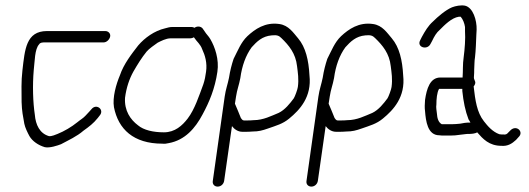

<svg xmlns="http://www.w3.org/2000/svg" viewBox="-20 -557 1958 711"><path d="M370 -442H154C76 -442 72 -373 63 -296C58 -254 60 -219 60 -179C61 -145 65 -127 70 -99C73 -84 82 -66 89 -53C100 -34 122 -19 146 -12C164 -8 193 -18 206 -23C234 -38 265 -52 289 -73C310 -88 326 -100 342 -120L349 -129C368 -151 337 -175 319 -153L311 -144C306 -139 302 -134 297 -129C288 -119 278 -114 266 -104C245 -87 218 -71 193 -61C188 -59 170 -51 161 -53C127 -63 112 -95 109 -132C102 -178 100 -241 105 -298C109 -329 108 -375 125 -393C129 -400 138 -400 148 -400H364C375 -400 386 -411 388 -422C390 -433 381 -442 370 -442Z M700 -454C697 -456 693 -457 690 -457H617C610 -457 601 -455 591 -452C552 -443 516 -417 492 -389C468 -358 438 -320 424 -278C410 -245 396 -196 402 -160C418 -79 474 -25 581 -25C589 -24 597 -25 605 -27C665 -38 703 -82 730 -133C755 -179 776 -229 785 -291C792 -337 776 -383 759 -412C752 -424 745 -429 737 -442L730 -452C723 -460 710 -461 700 -454ZM698 -419C710 -401 722 -394 729 -374C739 -353 748 -324 743 -291C741 -275 738 -260 733 -245C717 -202 701 -152 675 -118C655 -92 628 -67 587 -67C548 -67 512 -75 491 -93C463 -114 440 -147 443 -195C448 -233 459 -265 474 -292C489 -318 505 -344 523 -366C531 -376 554 -392 564 -399C576 -405 595 -415 611 -415H684C688 -415 693 -416 698 -419Z M877 -69H892C897 -69 904 -69 915 -70C938 -70 952 -74 972 -81C1003 -92 1027 -98 1051 -118C1090 -150 1135 -198 1126 -278C1123 -334 1112 -382 1084 -415C1066 -436 1049 -463 1015 -468C962 -476 924 -449 896 -423C872 -400 861 -370 845 -339C838 -318 832 -295 828 -269C823 -244 816 -227 812 -199L768 113C766 125 774 134 786 134C798 134 808 125 810 113L839 -90C847 -79 861 -69 877 -69ZM870 -268C876 -313 890 -352 912 -382C931 -403 951 -423 986 -426C1006 -428 1013 -425 1022 -416C1050 -389 1075 -359 1080 -312C1083 -288 1087 -264 1083 -235C1082 -226 1072 -199 1068 -193C1054 -174 1035 -150 1012 -139C985 -128 955 -112 919 -112C910 -111 903 -111 898 -111H883C878 -111 874 -117 872 -120C865 -137 858 -155 850 -173L854 -199C858 -226 865 -241 870 -268Z M1224 -69H1239C1244 -69 1251 -69 1262 -70C1285 -70 1299 -74 1319 -81C1350 -92 1374 -98 1398 -118C1437 -150 1482 -198 1473 -278C1470 -334 1459 -382 1431 -415C1413 -436 1396 -463 1362 -468C1309 -476 1271 -449 1243 -423C1219 -400 1208 -370 1192 -339C1185 -318 1179 -295 1175 -269C1170 -244 1163 -227 1159 -199L1115 113C1113 125 1121 134 1133 134C1145 134 1155 125 1157 113L1186 -90C1194 -79 1208 -69 1224 -69ZM1217 -268C1223 -313 1237 -352 1259 -382C1278 -403 1298 -423 1333 -426C1353 -428 1360 -425 1369 -416C1397 -389 1422 -359 1427 -312C1430 -288 1434 -264 1430 -235C1429 -226 1419 -199 1415 -193C1401 -174 1382 -150 1359 -139C1332 -128 1302 -112 1266 -112C1257 -111 1250 -111 1245 -111H1230C1225 -111 1221 -117 1219 -120C1212 -137 1205 -155 1197 -173L1201 -199C1205 -226 1212 -241 1217 -268Z M1693 -270H1611C1572 -270 1560 -228 1554 -187C1553 -170 1552 -160 1554 -145C1557 -109 1563 -56 1607 -56C1612 -55 1619 -55 1628 -55H1647C1659 -55 1673 -56 1684 -58L1701 -60C1706 -61 1711 -61 1715 -61C1725 -61 1740 -62 1747 -67C1768 -43 1791 -17 1837 -17C1860 -15 1876 -25 1891 -39L1900 -49C1921 -68 1894 -95 1872 -76L1862 -66C1857 -60 1853 -58 1844 -59C1839 -59 1834 -59 1829 -60C1804 -69 1786 -90 1772 -108C1746 -141 1740 -185 1734 -237C1737 -240 1739 -244 1740 -249C1741 -258 1734 -262 1735 -272C1736 -283 1736 -292 1736 -299L1737 -323C1737 -330 1738 -338 1739 -345C1742 -369 1743 -406 1744 -429L1745 -447C1746 -482 1732 -529 1702 -536C1687 -539 1667 -535 1654 -530C1630 -520 1601 -495 1583 -477C1566 -462 1554 -442 1542 -420L1536 -408C1522 -382 1562 -370 1574 -394L1580 -405C1588 -422 1596 -436 1609 -447C1626 -464 1652 -491 1679 -495H1686C1694 -486 1700 -471 1702 -457V-441C1704 -415 1701 -375 1697 -345C1693 -318 1695 -296 1693 -270ZM1606 -228H1692V-220C1696 -181 1703 -146 1715 -115C1718 -111 1720 -107 1722 -103H1720C1714 -103 1708 -103 1701 -102L1684 -99C1674 -98 1663 -97 1653 -97H1616C1603 -104 1599 -120 1598 -136C1597 -147 1594 -159 1596 -170C1596 -189 1598 -215 1606 -228Z"/></svg>

Font: PolanStronk
Style: Ita
Weight: 500
Version: Version 1.0